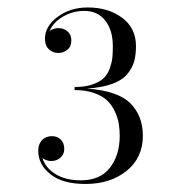

<svg xmlns="http://www.w3.org/2000/svg" viewBox="-20 -932 490 502"><path d="M353.5 -577Q353.5 -519.5 311 -485.2Q268.5 -451 203.5 -451Q143.5 -451 111.8 -476.5Q80 -502 80 -537.5Q80 -555.5 90 -565.8Q100 -576 116 -576Q130 -576 139 -567Q148 -558 148 -542.5Q148 -528.5 138 -519.8Q128 -511 114 -511Q102 -511 91 -518.5Q99 -493 125.2 -476.8Q151.5 -460.5 191.5 -460.5Q242 -460.5 267.5 -493.5Q293 -526.5 293 -577Q293 -594 290.5 -609Q288 -624 280.2 -640.8Q272.5 -657.5 260.2 -669.2Q248 -681 226 -688.8Q204 -696.5 175 -696.5V-704.5Q202.5 -704.5 221.8 -711.2Q241 -718 251.2 -727.8Q261.5 -737.5 267 -753.2Q272.5 -769 273.8 -781.2Q275 -793.5 275 -811.5Q275 -853 255.2 -878.2Q235.5 -903.5 200.5 -903.5Q170.5 -903.5 145 -888.8Q119.5 -874 110 -851.5Q121 -858.5 132.5 -858.5Q146.5 -858.5 156.5 -850Q166.5 -841.5 166.5 -826.5Q166.5 -810 156 -801.8Q145.5 -793.5 132.5 -793.5Q118 -793.5 107.8 -803.2Q97.5 -813 97.5 -830.5Q97.5 -863.5 130.8 -888Q164 -912.5 209.5 -912.5Q262.5 -912.5 299 -885.8Q335.5 -859 335.5 -811.5Q335.5 -788.5 330.8 -771.5Q326 -754.5 313 -738.5Q300 -722.5 273.5 -712.8Q247 -703 207.5 -700.5Q288.5 -694.5 321 -661.8Q353.5 -629 353.5 -577Z"/></svg>

Font: Bodoni* 16pt
Style: Regular
Weight: 400
Version: Version 2.3